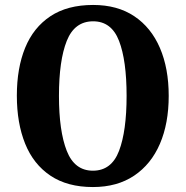

<svg xmlns="http://www.w3.org/2000/svg" viewBox="-20 -745 749 775"><path d="M355 10Q252 10 183.5 -36Q115 -82 81.5 -165Q48 -248 48 -359Q48 -470 81.5 -552Q115 -634 183.5 -679.5Q252 -725 356 -725Q454 -725 522 -679.5Q590 -634 625.5 -551.5Q661 -469 661 -358Q661 -247 625.5 -164.5Q590 -82 521.5 -36Q453 10 355 10ZM355 -56Q430 -56 460.5 -136Q491 -216 491 -358Q491 -501 460.5 -580Q430 -659 356 -659Q281 -659 249.5 -580Q218 -501 218 -358Q218 -216 249.5 -136Q281 -56 355 -56Z"/></svg>

Font: Noto Serif Hebrew Condensed ExtraBold
Style: Regular
Weight: 800
Width: 3
Designer: Monotype Design Team
Foundry: Monotype Imaging Inc.
Version: Version 2.004; ttfautohint (v1.8.4.7-5d5b)